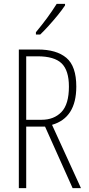

<svg xmlns="http://www.w3.org/2000/svg" viewBox="-20 -969 456 989"><path d="M175 -714Q271 -714 322 -671Q373 -628 373 -523Q373 -362 248 -326L397 0H354L212 -317H115V0H77V-714ZM173 -679H115V-352H194Q258 -352 296.5 -392Q335 -432 335 -523Q335 -606 297.5 -642.5Q260 -679 173 -679ZM315 -941Q299 -917 276.5 -889.5Q254 -862 230 -835.5Q206 -809 187 -791H165V-803Q198 -843 223 -877Q248 -911 272 -949H315Z"/></svg>

Font: Noto Sans Arabic ExtCond ExtLt
Style: Regular
Weight: 200
Width: 2
Designer: Monotype Design Team, Nadine Chahine, Nizar Qandah and Khaled Hosny
Foundry: Monotype Imaging Inc.
Version: Version 2.012; ttfautohint (v1.8.4.7-5d5b)